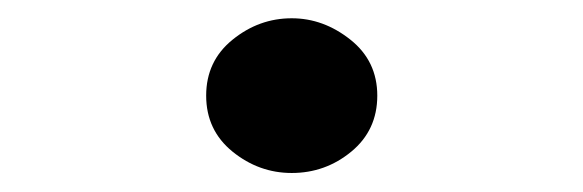

<svg xmlns="http://www.w3.org/2000/svg" viewBox="-20 -170 626 206"><path d="M293 -150.4Q327.1 -150.4 356 -127.4Q384.8 -104.5 384.8 -67.4Q384.8 -30.3 356.9 -7.3Q329.1 15.6 293 15.6Q257.8 15.6 229.5 -7.3Q201.2 -30.3 201.2 -67.4Q201.2 -104.5 229.5 -127.4Q257.8 -150.4 293 -150.4Z"/></svg>

Font: Thabit-Bold
Style: Bold
Weight: 700
Designer: Regenerated by Nadim Shaikli
Foundry: MAK Alagha
Version: 0.01